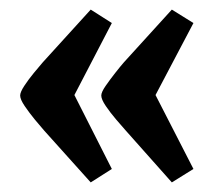

<svg xmlns="http://www.w3.org/2000/svg" viewBox="-20 -443 443 400"><path d="M338 -63 242 -171Q234 -180 222 -194Q210 -208 200.5 -222Q191 -236 191 -244Q191 -251 200 -264Q209 -277 220 -291Q231 -305 238 -313L338 -423L383 -395L304 -245L383 -91ZM169 -63 72 -171Q64 -180 52.5 -194Q41 -208 31.5 -222Q22 -236 22 -244Q22 -251 30.5 -264Q39 -277 50.5 -291Q62 -305 69 -313L169 -423L213 -395L135 -245L213 -91Z"/></svg>

Font: Faustina Light SemiBold
Style: Regular
Weight: 600
Version: Version 1.200